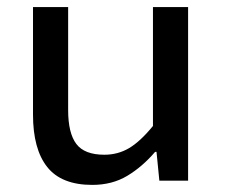

<svg xmlns="http://www.w3.org/2000/svg" viewBox="-20 -509 640 541"><path d="M240 12Q153 12 113 -38.5Q73 -89 73 -186V-489H172V-199Q172 -134 195 -103.5Q218 -73 274 -73Q312 -73 343.5 -91.5Q375 -110 411 -154V-489H510V0H429L421 -81H417Q381 -39 338.5 -13.5Q296 12 240 12Z"/></svg>

Font: SauceCodePro Nerd Font Mono
Style: Regular
Weight: 500
Monospace: yes
Designer: Paul D. Hunt, Teo Tuominen
Foundry: Adobe Systems Incorporated
Version: Version 2.030;PS 1.000;hotconv 16.6.51;makeotf.lib2.5.65220;